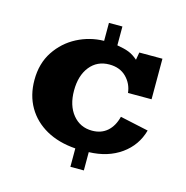

<svg xmlns="http://www.w3.org/2000/svg" viewBox="-97 -638 802 826"><g transform="rotate(15 304.0 -225.5)"><path d="M288.1 94.7V12.7Q212.4 7.3 157.2 -23.7Q102.1 -54.7 72 -106.7Q42 -158.7 42 -226.6Q42 -300.3 77.4 -353.8Q112.8 -407.2 168.9 -436.3Q225.1 -465.3 288.1 -466.3V-546.4H348.1V-462.4Q380.9 -457 401.1 -449Q421.4 -440.9 441.4 -423.3L447.3 -457H550.3V-276.4H445.3Q440.9 -316.9 412.4 -345.5Q383.8 -374 336.9 -374Q282.7 -374 250.5 -333.7Q218.3 -293.5 218.3 -226.6Q218.3 -160.2 251.2 -119.9Q284.2 -79.6 337.4 -79.6Q377.9 -79.6 404.8 -103Q431.6 -126.5 442.4 -169.4L568.8 -142.1Q549.8 -72.8 491.2 -31Q432.6 10.7 348.1 13.2V94.7Z"/></g></svg>

Font: Kameron
Style: Regular
Weight: 400
Designer: Vernon Adams
Foundry: Vernon Adams
Version: Version 1.100